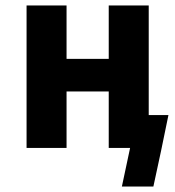

<svg xmlns="http://www.w3.org/2000/svg" viewBox="-20 -540 640 701"><path d="M425 141 455 0H377V-206H223V0H77V-520H223V-325H377V-520H523V-120H595L568 11L540 141Z"/></svg>

Font: Iosevka Custom Heavy Extended
Style: Regular
Weight: 900
Width: 7
Monospace: yes
Designer: Belleve Invis
Foundry: Belleve Invis
Version: Version 11.2.4; ttfautohint (v1.8.4)